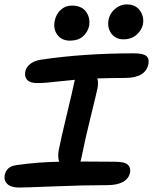

<svg xmlns="http://www.w3.org/2000/svg" viewBox="-24 -885 689 864"><path d="M530.8 -708Q496.1 -708 476.8 -734.4Q457.5 -760.7 464.8 -797.9Q470.7 -825.7 494.1 -845.5Q517.6 -865.2 545.9 -865.2Q585.9 -865.2 605.7 -837.4Q625.5 -809.6 619.1 -774.9Q613.8 -749.5 590.8 -728.8Q567.9 -708 530.8 -708ZM291 -702.1Q253.9 -702.1 234.4 -728Q214.8 -753.9 222.2 -791Q228 -820.8 249 -840.3Q270 -859.9 298.8 -859.9Q343.3 -859.9 363.3 -832Q383.3 -804.2 377 -768.1Q370.6 -739.7 348.9 -720.9Q327.1 -702.1 291 -702.1ZM62 -41Q26.4 -41 9.5 -56.6Q-7.3 -72.3 -2.9 -97.2Q5.4 -136.7 50.8 -142.1Q147 -155.8 242.2 -157.2Q234.9 -179.2 240.2 -209Q252 -268.1 276.9 -370.8Q301.8 -473.6 309.1 -509.8Q309.6 -513.2 311 -518.6Q312.5 -523.9 313 -525.9Q283.7 -523.4 247.3 -519.3Q210.9 -515.1 187.7 -513.2Q164.6 -511.2 143.1 -511.2Q111.8 -511.2 98.6 -525.4Q85.4 -539.6 89.8 -563Q93.8 -583 111.8 -597.2Q129.9 -611.3 159.2 -616.2Q350.6 -645 579.1 -645Q619.6 -645 634 -633.3Q648.4 -621.6 644 -597.2Q631.3 -534.2 538.1 -534.2Q484.4 -534.2 414.1 -532.2Q419.4 -513.7 415 -488.8Q410.6 -466.8 384.5 -361.3Q358.4 -255.9 342.8 -176.8Q341.3 -167 337.9 -158.2Q359.9 -158.2 411.1 -157.7Q462.4 -157.2 492.2 -157.2Q536.6 -157.2 551 -144Q565.4 -130.9 561 -107.9Q555.7 -81.1 529.3 -66.4Q502.9 -51.8 458 -51.8Q355 -51.8 220.7 -46.4Q86.4 -41 62 -41Z"/></svg>

Font: Shantell Sans Irregular
Style: Italic
Weight: 500
Italic angle: -11.31°
Designer: Stephen Nixon, Anya Danilova, Shantell Martin
Foundry: Arrow Type
Version: Version 1.006;[9816181b4]